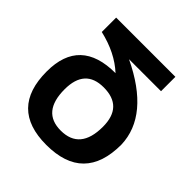

<svg xmlns="http://www.w3.org/2000/svg" viewBox="-191 -831 968 968"><g transform="rotate(45 293.0 -346.5)"><path d="M289.6 4.9Q29.3 4.9 29.3 -258.8Q29.3 -498 280.8 -498Q205.1 -567.9 85 -595.7V-698.2H507.3V-595.7H279.3Q550.3 -466.3 556.6 -263.7Q556.6 4.9 289.6 4.9ZM427.2 -261.7Q427.2 -405.3 289.6 -405.3Q156.7 -405.3 156.7 -258.8Q156.7 -97.7 290 -97.7Q427.2 -97.7 427.2 -261.7Z"/></g></svg>

Font: SansationBold
Style: Bold
Weight: 700
Designer: Bernd Montag
Version: Version 1.301